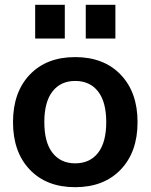

<svg xmlns="http://www.w3.org/2000/svg" viewBox="-20 -767 625 797"><path d="M336 -607V-747H459V-607ZM126 -607V-747H249V-607ZM103.5 -457Q173 -530 292 -530Q411 -530 481 -457Q551 -384 551 -260Q551 -136 481 -63Q411 10 292 10Q173 10 103.5 -63Q34 -136 34 -260Q34 -384 103.5 -457ZM292 -89Q353 -89 387 -132.5Q421 -176 421 -260Q421 -344 387 -387.5Q353 -431 292 -431Q232 -431 198 -387.5Q164 -344 164 -260Q164 -176 198 -132.5Q232 -89 292 -89Z"/></svg>

Font: Mplus 1p Bold
Style: Bold
Weight: 700
Version: Version 1.061